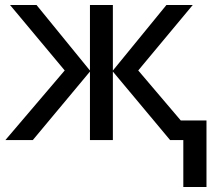

<svg xmlns="http://www.w3.org/2000/svg" viewBox="-20 -558 858 765"><path d="M748 -538.1 530.8 -277.3 700.2 -78.1H802.7V187H710.4V0H657.7L429.7 -272.9V0H338.4V-272.9L110.8 0H1.5L237.8 -277.3L20 -538.1H125.5L338.4 -276.9V-538.1H429.7V-276.9L643.1 -538.1Z"/></svg>

Font: Open Sans Medium
Style: Regular
Weight: 500
Designer: Monotype Design Team
Foundry: Monotype Imaging Inc.
Version: Version 3.000